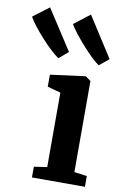

<svg xmlns="http://www.w3.org/2000/svg" viewBox="-205 -939 638 994"><g transform="rotate(10 114.5 -442.0)"><path d="M36 0V-56.5L104.5 -66.5V-458L35 -477V-540L217 -564H220L247.5 -544.5V-65.5L314.5 -56.5V0ZM63 -632Q46.5 -642.5 21.5 -665.8Q-3.5 -689 -29.8 -718Q-56 -747 -77.2 -774.2Q-98.5 -801.5 -108 -820L-24.5 -883.5L112 -673L64 -632ZM275.5 -632Q259 -642.5 235.2 -665.2Q211.5 -688 186.2 -716.5Q161 -745 139.5 -772.2Q118 -799.5 107 -819L190.5 -883.5L325.5 -673L276 -632Z"/></g></svg>

Font: Merriweather 28pt
Style: Bold
Weight: 700
Version: Version 2.100